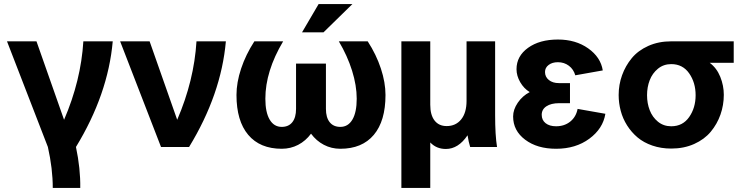

<svg xmlns="http://www.w3.org/2000/svg" viewBox="-20 -718 3630 938"><path d="M213.9 0 14.2 -516.1H158.2L293 -132.8Q375.5 -324.2 387.2 -516.1H530.8Q507.8 -256.8 351.1 0Q373.5 105.5 372.1 200.2H237.8Q237.8 106 213.9 0Z M766.6 0 566.9 -516.1H710.9L845.7 -132.8Q928.2 -324.2 939.9 -516.1H1083.5Q1060.5 -256.8 903.8 0Z M1356.4 8.8Q1250 8.8 1192.6 -59.3Q1135.3 -127.4 1135.3 -253.9Q1135.3 -314.9 1158 -383.1Q1180.7 -451.2 1222.7 -516.1H1363.3Q1276.4 -370.1 1276.4 -235.8Q1276.4 -169.4 1297.4 -133.8Q1318.4 -98.1 1356.4 -98.1Q1390.1 -98.1 1408.2 -121.1Q1426.3 -144 1426.3 -186V-407.2H1572.3V-186Q1572.3 -144 1590.6 -121.1Q1608.9 -98.1 1642.6 -98.1Q1680.7 -98.1 1701.7 -133.8Q1722.7 -169.4 1722.7 -235.8Q1722.7 -300.3 1700 -372.8Q1677.2 -445.3 1635.3 -516.1H1776.4Q1818.4 -451.2 1840.8 -383.1Q1863.3 -314.9 1863.3 -253.9Q1863.3 -127 1806.2 -59.1Q1749 8.8 1642.6 8.8Q1599.1 8.8 1562.3 -10.5Q1525.4 -29.8 1499.5 -64.9Q1473.6 -29.8 1436.8 -10.5Q1399.9 8.8 1356.4 8.8ZM1536.6 -698.2H1701.7L1560.5 -560.1H1455.6Z M1940.9 200.2V-516.1H2082V-206.1Q2082 -156.2 2103 -129.2Q2124 -102.1 2162.1 -102.1Q2206.5 -102.1 2232.9 -134.5Q2259.3 -167 2259.3 -225.1V-516.1H2398.9V-155.8Q2398.9 -57.1 2408.2 0H2276.9Q2269 -25.4 2264.2 -57.1Q2219.2 9.8 2158.2 9.8Q2112.3 9.8 2082 -22V200.2Z M2764.6 -213.9H2711.4Q2672.4 -213.9 2649.4 -198.7Q2626.5 -183.6 2626.5 -157.2Q2626.5 -131.3 2645.5 -116.2Q2664.6 -101.1 2696.8 -101.1Q2737.3 -101.1 2765.9 -124Q2794.4 -147 2801.8 -186L2937.5 -162.1Q2925.8 -89.4 2859.1 -40.3Q2792.5 8.8 2696.8 8.8Q2604.5 8.8 2545.7 -35.4Q2486.8 -79.6 2486.8 -148.9Q2486.8 -182.6 2509.5 -216.1Q2532.2 -249.5 2567.9 -268.1Q2539.6 -285.2 2521.5 -316.4Q2503.4 -347.7 2503.4 -379.9Q2503.4 -443.8 2559.8 -484.4Q2616.2 -524.9 2705.6 -524.9Q2792.5 -524.9 2853.5 -481.7Q2914.6 -438.5 2924.8 -374L2790.5 -350.1Q2782.2 -379.4 2759.3 -396.7Q2736.3 -414.1 2705.6 -414.1Q2677.7 -414.1 2660.2 -400.6Q2642.6 -387.2 2642.6 -366.2Q2642.6 -342.3 2661.4 -327.1Q2680.2 -312 2710.4 -312H2764.6Z M3259.3 7.8Q3209.5 7.8 3167 -6.8Q3124.5 -21.5 3094.7 -46.6Q3064.9 -71.8 3043.7 -105.2Q3022.5 -138.7 3012.5 -176.5Q3002.4 -214.4 3002.4 -253.9Q3002.4 -304.2 3019 -350.3Q3035.6 -396.5 3066.4 -433.8Q3097.2 -471.2 3147.2 -493.7Q3197.3 -516.1 3259.3 -516.1H3564.5V-411.1H3447.3Q3481.4 -385.7 3498.8 -342.8Q3516.1 -299.8 3516.1 -254.9Q3516.1 -204.6 3499.8 -158.2Q3483.4 -111.8 3452.4 -74.5Q3421.4 -37.1 3371.3 -14.6Q3321.3 7.8 3259.3 7.8ZM3259.3 -101.1Q3315.4 -101.1 3346.9 -146.2Q3378.4 -191.4 3378.4 -252.9Q3378.4 -314.5 3346.9 -359.6Q3315.4 -404.8 3259.3 -404.8Q3221.7 -404.8 3194.3 -382.3Q3167 -359.9 3154.1 -326.2Q3141.1 -292.5 3141.1 -252.9Q3141.1 -213.4 3154.1 -179.7Q3167 -146 3194.3 -123.5Q3221.7 -101.1 3259.3 -101.1Z"/></svg>

Font: LT Superior
Style: Bold
Weight: 400
Designer: Daniel Lyons
Foundry: LyonsType
Version: Version 1.000